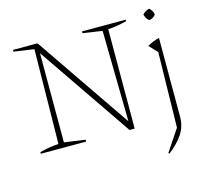

<svg xmlns="http://www.w3.org/2000/svg" viewBox="-120 -811 1247 1150"><g transform="rotate(-15 503.5 -236.0)"><path d="M476 -644H747V-635Q688 -619 631 -616L630 0H598L199 -583V-30L329 -12V0H48V-10Q79 -18 108 -23Q137 -28 165 -29L173 -615L48 -633V-644H200L605 -52L596 -615L476 -633ZM792 199 787 193 876 60 885 -406 837 -457Q872 -478 911 -487V1Q911 61 880 108Q849 155 792 199ZM900 -671Q920 -653 923 -628Q907 -608 882 -605Q863 -622 857 -646Q874 -666 900 -671Z"/></g></svg>

Font: Piazzolla Thin
Style: Regular
Weight: 100
Designer: Juan Pablo del Peral
Foundry: Huerta Tipografica
Version: Version 1.330